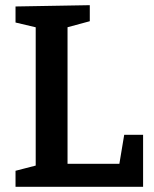

<svg xmlns="http://www.w3.org/2000/svg" viewBox="-20 -722 596 742"><path d="M460 -201H533V0H40V-62L133 -86L118 -62V-637L133 -613L40 -635V-697L327 -702V-640L227 -613L241 -637V-69L221 -89H456L438 -69Z"/></svg>

Font: Bitter Thin SemiBold
Style: Regular
Weight: 600
Version: Version 2.002